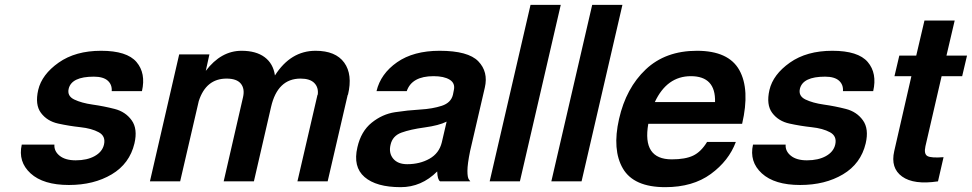

<svg xmlns="http://www.w3.org/2000/svg" viewBox="-20 -750 4019 794"><path d="M398 -540Q505 -540 544.5 -493.5Q584 -447 567 -373H442Q444 -400 425.5 -416.5Q407 -433 368 -433Q276 -433 264 -383Q257 -353 287 -338.5Q317 -324 363 -317.5Q409 -311 454 -299.5Q499 -288 524.5 -252.5Q550 -217 536 -157Q516 -73 442 -29Q368 15 265 15Q159 15 106.5 -33Q54 -81 70 -152H205Q203 -125 226.5 -106Q250 -87 293 -87Q340 -87 371.5 -104.5Q403 -122 410 -152Q418 -187 388.5 -203Q359 -219 312.5 -224Q266 -229 220.5 -239Q175 -249 149.5 -283Q124 -317 138 -378Q153 -442 222.5 -491Q292 -540 398 -540Z M600 0 721 -525H846L831 -457Q894 -540 979 -540Q1039 -540 1074.5 -513.5Q1110 -487 1117 -438Q1182 -540 1285 -540Q1368 -540 1403.5 -491Q1439 -442 1419 -358H1418L1335 0H1210L1293 -358H1294Q1298 -388 1280 -406.5Q1262 -425 1223 -425Q1128 -425 1101 -308L1030 0H905L985 -348Q993 -383 976 -404Q959 -425 917 -425Q832 -425 802 -332L725 0Z M1857 -378Q1863 -406 1839.5 -420.5Q1816 -435 1773 -435Q1683 -435 1662 -373H1537Q1554 -445 1622 -492.5Q1690 -540 1798 -540Q1916 -540 1958 -496.5Q2000 -453 1985 -388L1924 -125Q1913 -71 1913 -43.5Q1913 -16 1919 -8L1925 0H1800Q1789 -7 1788 -41Q1723 24 1637 24Q1536 24 1487.5 -18Q1439 -60 1458 -141Q1473 -207 1517 -242.5Q1561 -278 1613.5 -286Q1666 -294 1717.5 -297Q1769 -300 1807 -312.5Q1845 -325 1853 -358ZM1807 -161 1827 -247Q1795 -231 1736 -223Q1677 -215 1640 -201.5Q1603 -188 1595 -151Q1587 -117 1606 -94Q1625 -71 1664 -71Q1716 -71 1756 -93.5Q1796 -116 1807 -161Z M2005 0 2174 -730H2299L2130 0Z M2260 0 2429 -730H2554L2385 0Z M2837 -435Q2738 -435 2688 -328H2937Q2940 -435 2837 -435ZM2731 24Q2601 24 2556 -53Q2511 -130 2540 -258Q2569 -386 2650.5 -463Q2732 -540 2862 -540Q2993 -540 3037.5 -460Q3082 -380 3049 -238H2661Q2635 -91 2758 -91Q2814 -91 2846.5 -106.5Q2879 -122 2904 -163H3023Q2994 -85 2919.5 -30.5Q2845 24 2731 24Z M3422 -540Q3529 -540 3568.5 -493.5Q3608 -447 3591 -373H3466Q3468 -400 3449.5 -416.5Q3431 -433 3392 -433Q3300 -433 3288 -383Q3281 -353 3311 -338.5Q3341 -324 3387 -317.5Q3433 -311 3478 -299.5Q3523 -288 3548.5 -252.5Q3574 -217 3560 -157Q3540 -73 3466 -29Q3392 15 3289 15Q3183 15 3130.5 -33Q3078 -81 3094 -152H3229Q3227 -125 3250.5 -106Q3274 -87 3317 -87Q3364 -87 3395.5 -104.5Q3427 -122 3434 -152Q3442 -187 3412.5 -203Q3383 -219 3336.5 -224Q3290 -229 3244.5 -239Q3199 -249 3173.5 -283Q3148 -317 3162 -378Q3177 -442 3246.5 -491Q3316 -540 3422 -540Z M3679 -435 3699 -520H3769L3803 -665H3928L3894 -520H3979L3959 -435H3874L3807 -145Q3800 -113 3815.5 -104.5Q3831 -96 3882 -100L3859 0Q3759 15 3710.5 -20Q3662 -55 3678 -125L3749 -435Z"/></svg>

Font: Miedinger
Style: Bold-Italic
Weight: 700
Italic angle: -13°
Version: Version 001.000